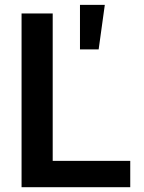

<svg xmlns="http://www.w3.org/2000/svg" viewBox="-20 -784 602 804"><path d="M70.3 0V-727.5H200.7V-110.4H525.4V0ZM314.9 -577.1V-763.7H418.9L393.1 -577.1Z"/></svg>

Font: Inter 18pt SemiBold
Style: Regular
Weight: 600
Designer: Rasmus Andersson
Foundry: rsms
Version: Version 4.001;git-66647c0bb